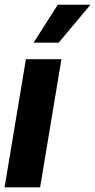

<svg xmlns="http://www.w3.org/2000/svg" viewBox="-21 -798 406 818"><path d="M-1.5 0 89.4 -545.9H240.7L149.9 0ZM122.1 -616.2 225.1 -777.8H364.3L229 -616.2Z"/></svg>

Font: Inter Tight
Style: Bold Italic
Weight: 700
Italic angle: -9.39999°
Designer: Rasmus Andersson
Foundry: rsms
Version: Version 3.004